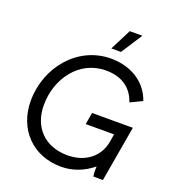

<svg xmlns="http://www.w3.org/2000/svg" viewBox="-159 -1024 1054 1159"><g transform="rotate(20 368.0 -444.5)"><path d="M364 11C437 11 507 -15 566 -64C565 -42 565 -17 569 0H630L692 -358H430L417 -282H599L591 -233C574 -131 490 -67 377 -67C229 -67 140 -164 140 -304C140 -474 251 -628 422 -628C531 -628 593 -575 620 -495L696 -532C657 -645 551 -706 427 -706C214 -706 57 -518 57 -301C57 -119 182 11 364 11ZM556 -900H475L406 -764H468Z"/></g></svg>

Font: Fixel Display
Style: Italic
Weight: 400
Italic angle: -10°
Designer: AlfaBravo + MacPaw
Foundry: Kyrylo Tkachov, Marchela Mozhyna, Serhii Makarenko, Maria Weinstein, Zakhar Kryvoshyya
Version: Version 1.210;Glyphs 3.2 (3217)